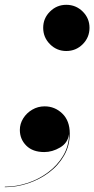

<svg xmlns="http://www.w3.org/2000/svg" viewBox="-75 -622 392 798"><path d="M104.5 -506.5Q104.5 -546 132.8 -574Q161 -602 200.5 -602Q240.5 -602 268.8 -574Q297 -546 297 -506.5Q297 -466.5 268.8 -438.2Q240.5 -410 200.5 -410Q161 -410 132.8 -438.2Q104.5 -466.5 104.5 -506.5ZM7.5 -82Q7.5 -107.5 21.5 -130Q35.5 -152.5 59 -166.2Q82.5 -180 110.5 -180Q153 -180 184 -150Q215 -120 215 -67Q215 -16.5 191.2 24.8Q167.5 66 128.2 95.2Q89 124.5 41.2 140.2Q-6.5 156 -55 156V154Q-7.5 154 39.5 138.5Q86.5 123 125.2 94Q164 65 187.8 24.8Q211.5 -15.5 212 -64.5Q207 -28 174.8 -9Q142.5 10 109 10Q61 10 34.2 -16.8Q7.5 -43.5 7.5 -82Z"/></svg>

Font: Bodoni* 96
Style: Bold Italic
Weight: 700
Italic angle: -13°
Version: Version 2.2